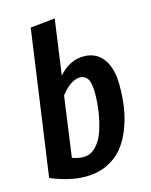

<svg xmlns="http://www.w3.org/2000/svg" viewBox="-116 -829 720 918"><g transform="rotate(-15 244.5 -369.5)"><path d="M331.1 -543Q392.6 -543 427.2 -496.6Q461.9 -450.2 461.9 -363.8Q461.9 -304.2 453.4 -251Q444.8 -197.8 424.8 -148.2Q404.8 -98.6 374.5 -63Q344.2 -27.3 297.9 -6.1Q251.5 15.1 192.9 15.1Q114.7 15.1 22 -23.9L123 -741.2L245.1 -753.9L207 -481Q261.2 -543 331.1 -543ZM287.1 -450.2Q264.2 -450.2 239.3 -432.6Q214.4 -415 192.9 -386.2L151.9 -88.9Q180.2 -78.1 208 -78.1Q241.7 -78.1 268.1 -104.5Q294.4 -130.9 309.1 -173.3Q323.7 -215.8 331.3 -263.4Q338.9 -311 338.9 -359.9Q338.9 -409.2 325.9 -429.7Q313 -450.2 287.1 -450.2Z"/></g></svg>

Font: Fira Sans Compressed Medium
Style: Italic
Weight: 500
Width: 3
Italic angle: -8°
Designer: Carrois Corporate & Edenspiekermann AG
Foundry: Carrois Corporate GbR & Edenspiekermann AG
Version: Version 4.203;PS 004.203;hotconv 1.0.88;makeotf.lib2.5.64775